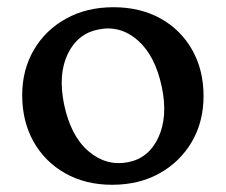

<svg xmlns="http://www.w3.org/2000/svg" viewBox="-20 -500 626 532"><path d="M294.5 -480Q368.5 -480 424.8 -448.8Q481 -417.5 512.5 -361.8Q544 -306 544 -234Q544 -163 511.8 -107.5Q479.5 -52 422.5 -20Q365.5 12 290.5 12Q217 12 160.8 -19.8Q104.5 -51.5 73 -107.5Q41.5 -163.5 41.5 -236.5Q41.5 -306 73.5 -361.2Q105.5 -416.5 162.8 -448.2Q220 -480 294.5 -480ZM334.5 -50.5Q392 -61.5 418.8 -119Q445.5 -176.5 428.5 -258.5Q410 -346 361.8 -388.2Q313.5 -430.5 253.5 -418.5Q195.5 -407.5 168 -351Q140.5 -294.5 157.5 -211Q176 -123 225.2 -81Q274.5 -39 334.5 -50.5Z"/></svg>

Font: Fraunces 9pt SuperSoft
Style: Regular
Weight: 400
Version: Version 1.000;[b76b70a41]